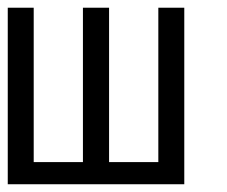

<svg xmlns="http://www.w3.org/2000/svg" viewBox="-20 -475 586 495"><path d="M193.8 -455.1H261.2V-57.1H388.2V-455.1H455.1V0H0V-455.1H66.9V-57.1H193.8Z"/></svg>

Font: Anonymous Pro
Style: Regular
Weight: 400
Monospace: yes
Designer: Mark Simonson
Version: Version 1.002